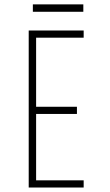

<svg xmlns="http://www.w3.org/2000/svg" viewBox="-20 -836 490 856"><path d="M108 0V-700H353V-668H141V-360H323V-328H141V-32H353V0ZM126.5 -783.5V-816.5H351.5V-783.5Z"/></svg>

Font: Trispace Condensed Thin
Style: Regular
Weight: 100
Width: 3
Designer: Tyler Finck
Foundry: Etcetera Type Company
Version: Version 1.210; ttfautohint (v1.8.3)